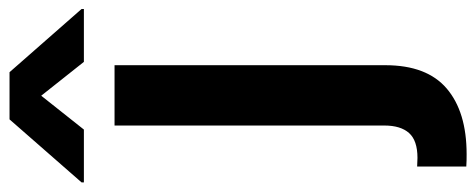

<svg xmlns="http://www.w3.org/2000/svg" viewBox="-378 -486 1014 409"><g transform="rotate(-90 129.5 -282.0)"><path d="M5 204.5Q-1.8 204.5 -8 204.4Q-14.2 204.2 -21.3 203.8V99.1L-2.8 99.8Q34.1 99.8 50.1 81.9Q66.1 63.9 66.1 29.5V-545.5H194.6V31.2Q194.6 119.7 144.9 162.1Q95.2 204.5 5 204.5ZM314.3 -610.8H201.7L129.6 -701.7L57.5 -610.8H-55V-615.8L79.2 -769.2H179.7L314.3 -615.8Z"/></g></svg>

Font: Linik Sans SemiBold
Style: Regular
Weight: 600
Designer: Rasmus Andersson (font), Cristiano Sobral (main changes)
Foundry: rsms
Version: Version 3.018;June 1, 2022;FontCreator 14.0.0.2814 64-bit; t